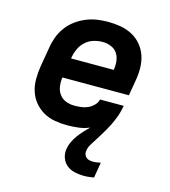

<svg xmlns="http://www.w3.org/2000/svg" viewBox="-112 -617 823 931"><g transform="rotate(15 300.0 -152.0)"><path d="M394 224Q370 224 347 218.5Q324 213 307.5 199Q291 185 283.5 163.5Q276 142 280 119Q283 100 291.5 82.5Q300 65 311.5 49Q323 33 336.5 18.5Q350 4 364 -10Q338 1 309.5 4.5Q281 8 253 8Q221 8 190 2.5Q159 -3 133 -18Q107 -33 88 -56Q69 -79 59.5 -108Q50 -137 50 -169Q50 -201 55 -233L72 -333Q76 -360 86 -387Q96 -414 113.5 -438Q131 -462 155.5 -480Q180 -498 207 -509Q234 -520 261.5 -524Q289 -528 316 -528Q349 -528 380 -522.5Q411 -517 438 -502.5Q465 -488 484.5 -464.5Q504 -441 513.5 -412.5Q523 -384 523.5 -351.5Q524 -319 518 -287L505 -210H171Q168 -187 171 -165Q174 -143 186.5 -126Q199 -109 219 -101Q239 -93 262 -93Q279 -93 296 -95Q313 -97 329 -104Q345 -111 358.5 -124.5Q372 -138 375 -154H494Q491 -137 486.5 -120.5Q482 -104 475.5 -87.5Q469 -71 461 -54.5Q453 -38 444 -22.5Q435 -7 425.5 8.5Q416 24 406.5 39Q397 54 387 70Q377 86 375 103Q373 113 376 121.5Q379 130 385.5 136Q392 142 401.5 144Q411 146 420 146Q430 146 439.5 144.5Q449 143 458 141L445 219Q432 221 419.5 222.5Q407 224 394 224ZM188 -310H402Q406 -333 403.5 -354.5Q401 -376 390 -393Q379 -410 358.5 -418.5Q338 -427 316 -427Q294 -427 271.5 -420.5Q249 -414 231 -398Q213 -382 203 -360.5Q193 -339 189 -317Z"/></g></svg>

Font: Iosevka Aile Oblique
Style: Bold
Weight: 700
Italic angle: -9°
Designer: Belleve Invis
Foundry: Belleve Invis
Version: Version 31.1.0; ttfautohint (v1.8.4)